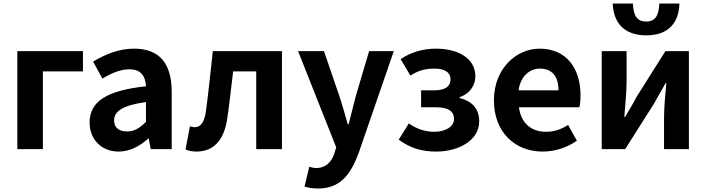

<svg xmlns="http://www.w3.org/2000/svg" viewBox="-20 -852 4034 1097"><path d="M79 0H225V-444H454V-560H79Z M658 14C722 14 778 -17 827 -60H830L841 0H961V-327C961 -492 889 -574 746 -574C658 -574 580 -541 512 -500L565 -403C617 -434 667 -456 719 -456C788 -456 811 -415 814 -359C589 -335 492 -272 492 -152C492 -57 558 14 658 14ZM706 -101C663 -101 632 -120 632 -164C632 -215 678 -250 814 -269V-156C779 -121 749 -101 706 -101Z M1102 14C1203 14 1262 -54 1279 -179C1292 -267 1301 -356 1312 -444H1444V0H1591V-560H1196C1183 -443 1172 -332 1157 -219C1148 -151 1125 -125 1092 -125C1087 -125 1078 -127 1065 -130L1040 2C1059 10 1080 14 1102 14Z M1797 225C1921 225 1983 150 2031 17L2230 -560H2089L2012 -300C1999 -248 1985 -194 1972 -142H1967C1951 -198 1937 -249 1920 -300L1831 -560H1683L1901 -10L1891 23C1875 72 1843 108 1786 108C1773 108 1758 104 1747 101L1720 214C1743 221 1764 225 1797 225Z M2474 14C2598 14 2718 -49 2718 -158C2718 -234 2674 -275 2606 -292V-297C2667 -317 2696 -368 2696 -416C2696 -524 2589 -574 2472 -574C2396 -574 2328 -554 2269 -514L2325 -420C2369 -449 2410 -460 2463 -460C2520 -460 2554 -439 2554 -400C2554 -357 2523 -336 2461 -336H2386V-239H2472C2540 -239 2574 -217 2574 -172C2574 -127 2524 -99 2460 -99C2416 -99 2364 -112 2316 -147L2258 -54C2330 -1 2398 14 2474 14Z M3080 14C3152 14 3220 -9 3276 -48L3226 -138C3186 -113 3147 -99 3100 -99C3016 -99 2957 -147 2945 -239H3290C3294 -252 3297 -279 3297 -306C3297 -461 3217 -574 3063 -574C2930 -574 2802 -460 2802 -279C2802 -95 2924 14 3080 14ZM2943 -336C2954 -417 3006 -460 3065 -460C3137 -460 3171 -412 3171 -336Z M3672 -650C3802 -650 3859 -725 3862 -832H3747C3744 -768 3728 -729 3672 -729C3616 -729 3599 -768 3596 -832H3481C3484 -725 3544 -650 3672 -650ZM3418 0H3552L3716 -259C3735 -291 3764 -345 3783 -377H3787C3780 -305 3774 -233 3774 -176V0H3916V-560H3782L3618 -300C3602 -268 3569 -214 3551 -183H3547C3552 -252 3560 -327 3560 -383V-560H3418Z"/></svg>

Font: Spoqa Han Sans Neo Bold
Style: Bold
Weight: 700
Designer: [Spoqa Han Sans Neo] Dong-huui Kim  Younghwa Kang  Yujin Lee  [Noto Sans] Ryoko NISHIZUKA  (kana & ideographs); Paul D. 
Foundry: Spoqa (http://www.spoqa-han-sans.com)
Version: Version 1.000